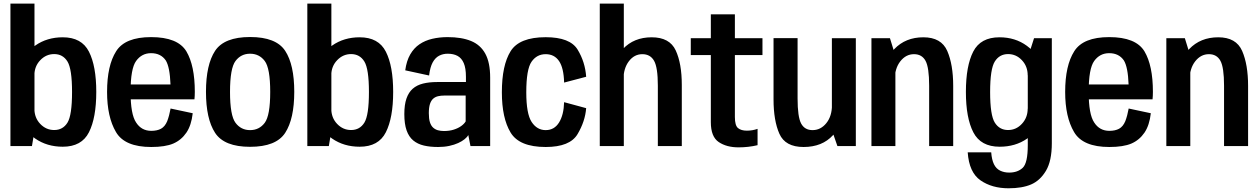

<svg xmlns="http://www.w3.org/2000/svg" viewBox="-20 -805 6942 1058"><path d="M37.5 0H156L170 -83.5V-785H37.5ZM326 3.5Q430 3.5 470.2 -76.2Q510.5 -156 510.5 -298.5Q510.5 -441 470.2 -520.2Q430 -599.5 326 -599.5Q239 -599.5 174.5 -554.2Q110 -509 110 -449L169.5 -390Q169.5 -439.5 201.8 -473.2Q234 -507 278.5 -507Q326.5 -507 351.8 -466Q377 -425 377 -298Q377 -170 351.8 -129.2Q326.5 -88.5 278.5 -88.5Q234 -88.5 201.8 -122.2Q169.5 -156 169.5 -206.5L110 -146.5Q110 -86 174.5 -41.2Q239 3.5 326 3.5Z M813.5 5V-84Q759.5 -84 730 -130Q699.5 -175 699.5 -298.5Q699.5 -427 730 -469Q761 -512 812.5 -512Q866 -512 893.5 -472Q916 -435.5 919.5 -339.5H687V-257.5H1051.5Q1053.5 -276.5 1053.5 -299Q1053.5 -443.5 1007 -522Q959.5 -600.5 812.5 -600.5Q669 -600.5 620 -522.5Q570 -444 570 -298.5Q570 -160.5 619 -77.5Q667 5 813.5 5ZM813.5 -84V5Q890.5 5 935 -14Q979 -33 1007 -74Q1034.5 -114.5 1042 -181L920 -207Q913 -168 901.5 -137.5Q889 -107.5 867 -95.5Q845.5 -84 813.5 -84Z M1358 4Q1501.5 4 1551.5 -73Q1601.5 -150 1601.5 -299Q1601.5 -448.5 1551.5 -524.8Q1501.5 -601 1358 -601Q1215.5 -601 1165.2 -524.8Q1115 -448.5 1115 -299Q1115 -150 1165.2 -73Q1215.5 4 1358 4ZM1358 -88Q1308 -88 1277.8 -128.2Q1247.5 -168.5 1247.5 -298.5Q1247.5 -429 1277.8 -469Q1308 -509 1358 -509Q1408.5 -509 1438.8 -469Q1469 -429 1469 -298.5Q1469 -168.5 1438.8 -128.2Q1408.5 -88 1358 -88Z M1673.5 0H1792L1806 -83.5V-785H1673.5ZM1962 3.5Q2066 3.5 2106.2 -76.2Q2146.5 -156 2146.5 -298.5Q2146.5 -441 2106.2 -520.2Q2066 -599.5 1962 -599.5Q1875 -599.5 1810.5 -554.2Q1746 -509 1746 -449L1805.5 -390Q1805.5 -439.5 1837.8 -473.2Q1870 -507 1914.5 -507Q1962.5 -507 1987.8 -466Q2013 -425 2013 -298Q2013 -170 1987.8 -129.2Q1962.5 -88.5 1914.5 -88.5Q1870 -88.5 1837.8 -122.2Q1805.5 -156 1805.5 -206.5L1746 -146.5Q1746 -86 1810.5 -41.2Q1875 3.5 1962 3.5Z M2394.5 5Q2427.5 5 2455.5 -1Q2483.5 -7 2504.8 -16.8Q2526 -26.5 2540.2 -38Q2554.5 -49.5 2560.5 -61L2572.5 0H2681V-377Q2681 -460.5 2654.2 -509.2Q2627.5 -558 2575.5 -579.2Q2523.5 -600.5 2446.5 -600.5Q2401.5 -600.5 2362 -591.2Q2322.5 -582 2291.8 -561.2Q2261 -540.5 2240.5 -505Q2220 -469.5 2213 -417.5L2344.5 -389Q2350 -435 2364.2 -461Q2378.5 -487 2399.8 -498Q2421 -509 2447 -509Q2479 -509 2501.2 -497Q2523.5 -485 2535.5 -457.2Q2547.5 -429.5 2547.5 -381.5V-353H2389.5Q2345 -353 2311 -344.5Q2277 -336 2254.2 -316Q2231.5 -296 2219.8 -262Q2208 -228 2208 -176Q2208 -122 2220.5 -86.5Q2233 -51 2257.2 -31Q2281.5 -11 2315.8 -3Q2350 5 2394.5 5ZM2426.5 -83Q2408.5 -83 2393.2 -87.2Q2378 -91.5 2366.5 -102Q2355 -112.5 2349 -131.5Q2343 -150.5 2343 -181.5Q2343 -212.5 2349.2 -231.8Q2355.5 -251 2366.8 -261Q2378 -271 2393.8 -274.8Q2409.5 -278.5 2428.5 -278.5H2546V-136Q2538.5 -123 2521.8 -110.8Q2505 -98.5 2480.8 -90.8Q2456.5 -83 2426.5 -83Z M2987 5Q3120.5 5 3162.5 -65.8Q3204.5 -136.5 3210 -209L3088.5 -242Q3086.5 -171.5 3060.5 -129.8Q3034.5 -88 2987 -88Q2939 -88 2909.5 -133Q2880 -178 2880 -296.5Q2880 -423 2909 -464.8Q2938 -506.5 2987 -506.5Q3035 -506.5 3060.8 -468.2Q3086.5 -430 3088.5 -350L3210 -382Q3204.5 -463.5 3162.8 -531.8Q3121 -600 2987 -600Q2841.5 -600 2793.5 -522.5Q2745.5 -445 2745.5 -296.5Q2745.5 -154.5 2793.5 -74.8Q2841.5 5 2987 5Z M3285 0H3417.5V-785H3285ZM3605 0H3737V-337Q3737 -455 3703.5 -527.2Q3670 -599.5 3571 -599.5Q3473 -599.5 3412.2 -534.8Q3351.5 -470 3351.5 -394L3415.5 -366Q3415.5 -428 3445.2 -467.2Q3475 -506.5 3519.5 -506.5Q3563.5 -506.5 3584.2 -470Q3605 -433.5 3605 -333Z M4049.5 7Q4104.5 7 4154.5 -5V-95Q4126.5 -85 4095.5 -85Q4064 -85 4046.8 -99.2Q4029.5 -113.5 4029.5 -160V-501.5H4181.5V-594.5H4029.5V-726H3897V-594.5H3786.5V-501.5H3897V-131.5Q3897 -51.5 3940.5 -22.2Q3984 7 4049.5 7Z M4594.5 0H4696V-594.5H4564V-88ZM4375 -595H4242.5V-257.5Q4242.5 -140.5 4274.8 -67.8Q4307 5 4408 5Q4511 5 4570.2 -60.2Q4629.5 -125.5 4629.5 -200.5L4564.5 -227Q4564.5 -165 4533.5 -126.5Q4502.5 -88 4457.5 -88Q4414 -88 4394.5 -124.5Q4375 -161 4375 -262.5Z M4782 0H4914V-497.5L4884 -594.5H4782ZM5100 0H5232.5V-331.5Q5232.5 -449 5199.8 -524.2Q5167 -599.5 5068 -599.5Q4970 -599.5 4908.2 -534.8Q4846.5 -470 4846.5 -394L4910.5 -366Q4910.5 -428 4941.2 -467.2Q4972 -506.5 5016.5 -506.5Q5060 -506.5 5080 -470Q5100 -433.5 5100 -333Z M5537.5 232.5Q5613 232.5 5662.2 211.2Q5711.5 190 5743.8 135.8Q5776 81.5 5776 -15.5V-594.5H5678L5643.5 -486.5V-4.5Q5643.5 93.5 5615.5 119.8Q5587.5 146 5541 146Q5513 146 5491 135.2Q5469 124.5 5457 99.8Q5445 75 5442 34.5H5312.5Q5320 145 5383 188.8Q5446 232.5 5537.5 232.5ZM5488.5 3.5Q5575.5 3.5 5639.2 -40.8Q5703 -85 5703 -146.5L5643 -206.5Q5643 -157 5611.2 -122.8Q5579.5 -88.5 5535 -88.5Q5487.5 -88.5 5461.8 -129.2Q5436 -170 5436 -298Q5436 -425.5 5461.8 -466.2Q5487.5 -507 5535 -507Q5579.5 -507 5611.2 -473.2Q5643 -439.5 5643 -390L5702.5 -445.5Q5702.5 -505.5 5638.5 -552.5Q5574.5 -599.5 5487.5 -599.5Q5383.5 -599.5 5343 -520.8Q5302.5 -442 5302.5 -298.5Q5302.5 -155 5343.5 -75.8Q5384.5 3.5 5488.5 3.5Z M6093 5V-84Q6039 -84 6009.5 -130Q5979 -175 5979 -298.5Q5979 -427 6009.5 -469Q6040.5 -512 6092 -512Q6145.5 -512 6173 -472Q6195.5 -435.5 6199 -339.5H5966.5V-257.5H6331Q6333 -276.5 6333 -299Q6333 -443.5 6286.5 -522Q6239 -600.5 6092 -600.5Q5948.5 -600.5 5899.5 -522.5Q5849.5 -444 5849.5 -298.5Q5849.5 -160.5 5898.5 -77.5Q5946.5 5 6093 5ZM6093 -84V5Q6170 5 6214.5 -14Q6258.5 -33 6286.5 -74Q6314 -114.5 6321.5 -181L6199.5 -207Q6192.5 -168 6181 -137.5Q6168.5 -107.5 6146.5 -95.5Q6125 -84 6093 -84Z M6407 0H6539V-497.5L6509 -594.5H6407ZM6725 0H6857.5V-331.5Q6857.5 -449 6824.8 -524.2Q6792 -599.5 6693 -599.5Q6595 -599.5 6533.2 -534.8Q6471.5 -470 6471.5 -394L6535.5 -366Q6535.5 -428 6566.2 -467.2Q6597 -506.5 6641.5 -506.5Q6685 -506.5 6705 -470Q6725 -433.5 6725 -333Z"/></svg>

Font: Anybody SemiCondensed SemiBold
Style: Regular
Weight: 600
Width: 4
Version: Version 1.113;gftools[0.9.25]